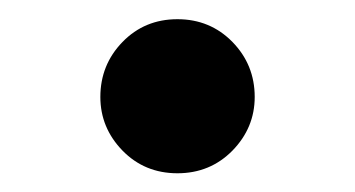

<svg xmlns="http://www.w3.org/2000/svg" viewBox="-20 -167 375 203"><path d="M167.6 16.2Q132.9 16.2 109.5 -7.8Q86.1 -31.9 86.1 -64.5Q86.1 -98.5 109.5 -122.6Q132.9 -146.7 167.6 -146.7Q202.2 -146.7 225.8 -122.6Q249.3 -98.5 249.3 -64.5Q249.3 -31.9 225.8 -7.8Q202.2 16.2 167.6 16.2Z"/></svg>

Font: Early Summer Mincho VF
Style: Regular
Weight: 250
Designer: GuiWonder
Version: Version 1.002